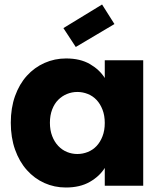

<svg xmlns="http://www.w3.org/2000/svg" viewBox="-20 -826 719 854"><path d="M28 -280Q28 -346 47 -399Q66 -452 99.5 -489Q133 -526 178 -546Q223 -566 274 -566Q337 -566 380 -541Q423 -516 446 -479V-558H617V0H446V-79Q423 -42 379.5 -17Q336 8 273 8Q222 8 177.5 -12Q133 -32 99.5 -69.5Q66 -107 47 -160.5Q28 -214 28 -280ZM446 -279Q446 -312 436 -338Q426 -364 409.5 -381.5Q393 -399 370.5 -408Q348 -417 324 -417Q300 -417 278 -408Q256 -399 239 -382Q222 -365 212 -339Q202 -313 202 -280Q202 -247 212 -221Q222 -195 239 -177Q256 -159 278 -150Q300 -141 324 -141Q348 -141 370.5 -150Q393 -159 409.5 -176.5Q426 -194 436 -220Q446 -246 446 -279ZM489 -719 317 -617 262 -701 434 -806Z"/></svg>

Font: SVN-Poppins
Style: Bold
Weight: 700
Designer: Ninad Kale (Devanagari), Jonny Pinhorn (Latin)
Foundry: Indian Type Foundry
Version: Version 3.200;PS 1.000;hotconv 16.6.54;makeotf.lib2.5.65590